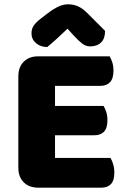

<svg xmlns="http://www.w3.org/2000/svg" viewBox="-20 -867 588 890"><path d="M158 3Q115 3 90 -22Q65 -47 65 -90V-513Q65 -556 90 -581Q115 -606 158 -606H488Q495 -595 500.5 -578Q506 -561 506 -540Q506 -503 490 -486Q474 -469 446 -469H235V-376H460Q467 -365 472.5 -348Q478 -331 478 -310Q478 -273 462 -256.5Q446 -240 418 -240H235V-135H492Q499 -124 504.5 -106Q510 -88 510 -67Q510 -30 494 -13.5Q478 3 450 3ZM293 -734Q269 -711 245 -689Q221 -667 199 -649Q168 -649 147 -667Q126 -685 126 -712Q126 -733 136 -748Q146 -763 173 -784L202 -806Q231 -828 253 -837.5Q275 -847 295 -847Q321 -847 342 -837.5Q363 -828 386 -805L467 -724Q467 -688 448.5 -670Q430 -652 398 -652Q378 -652 361 -665Q344 -678 320 -704Z"/></svg>

Font: Baloo Bhai 2 ExtraBold
Style: Regular
Weight: 800
Designer: Supriya Tembe, Noopur Datye and Ek Type
Foundry: Ek Type
Version: Version 1.640;PS 1.000;hotconv 16.6.51;makeotf.lib2.5.65220;